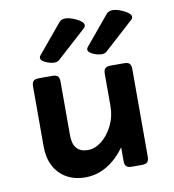

<svg xmlns="http://www.w3.org/2000/svg" viewBox="-79 -758 759 839"><g transform="rotate(-10 300.0 -338.5)"><path d="M345.2 -645Q345.2 -637.7 338.4 -631.8L209 -514.6Q200.2 -506.8 186 -506.8Q172.4 -506.8 153.3 -514.2Q140.6 -519 134 -525.1Q127.4 -531.2 127.4 -538.1Q127.4 -543 131.3 -547.9L239.3 -677.7Q248.5 -688.5 266.6 -688.5Q284.2 -688.5 310.5 -676.8Q345.2 -661.1 345.2 -645ZM555.2 -645Q555.2 -637.7 548.3 -631.8L418.9 -514.6Q410.2 -506.8 396 -506.8Q382.3 -506.8 363.3 -514.2Q350.6 -519 344 -525.1Q337.4 -531.2 337.4 -538.1Q337.4 -543 341.3 -547.9L449.2 -677.7Q458.5 -688.5 476.6 -688.5Q494.1 -688.5 520.5 -676.8Q555.2 -661.1 555.2 -645ZM516.6 -420.4V-30.8Q516.6 -14.2 509.5 -7.1Q502.4 0 485.8 0H439.9Q423.3 0 416.3 -7.1Q409.2 -14.2 409.2 -30.8V-91.8Q375 -43.5 330.1 -16.4Q285.2 10.7 233.4 10.7Q185.5 10.7 149.9 -9.8Q114.3 -30.3 95.2 -67.4Q76.2 -104.5 76.2 -153.3V-420.4Q76.2 -437 83.3 -444.1Q90.3 -451.2 106.9 -451.2H167.5Q184.1 -451.2 191.2 -444.1Q198.2 -437 198.2 -420.4V-182.1Q198.2 -105 265.1 -105Q296.4 -105 326.4 -128.9Q356.4 -152.8 375.5 -192.4Q394.5 -231.9 394.5 -276.4V-420.4Q394.5 -437 401.6 -444.1Q408.7 -451.2 425.3 -451.2H485.8Q502.4 -451.2 509.5 -444.1Q516.6 -437 516.6 -420.4Z"/></g></svg>

Font: Courier Prime Sans
Style: Bold
Weight: 700
Designer: Alan Dague-Greene
Foundry: Quote-Unquote Apps
Version: Version 3.020